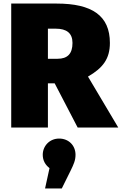

<svg xmlns="http://www.w3.org/2000/svg" viewBox="-20 -716 684 1078"><path d="M474 -286C559 -335 597 -387 597 -475C597 -628 497 -696 298 -696H43V0H249V-248H287L416 0H644ZM249 -555H293C354 -555 387 -530 387 -475C387 -414 359 -386 303 -386H249ZM312 62C258 62 220 104 220 153C220 187 236 211 258 228L233 342H327L377 241C394 206 404 184 404 153C404 101 366 62 312 62Z"/></svg>

Font: Fira Sans Heavy
Style: Regular
Weight: 900
Designer: bBox Type GmbH & Carrois Corporate GbR & Edenspiekermann AG
Foundry: bBox Type GmbH & Carrois Corporate GbR & Edenspiekermann AG
Version: Version 4.300;PS 004.300;hotconv 1.0.88;makeotf.lib2.5.64775